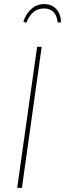

<svg xmlns="http://www.w3.org/2000/svg" viewBox="-20 -907 315 927"><path d="M106.9 -796.9 92.8 -801.8Q104.5 -839.8 130.9 -863.5Q157.2 -887.2 192.9 -887.2Q230 -887.2 252 -862.8Q273.9 -838.4 274.9 -799.8L258.8 -797.9Q251 -866.2 191.9 -866.2Q133.8 -866.2 106.9 -796.9ZM181.2 -681.2 85.9 0H63L159.2 -681.2Z"/></svg>

Font: Fira Sans Compressed Thin
Style: Italic
Weight: 100
Width: 3
Italic angle: -8°
Designer: Carrois Corporate & Edenspiekermann AG
Foundry: Carrois Corporate GbR & Edenspiekermann AG
Version: Version 4.203;PS 004.203;hotconv 1.0.88;makeotf.lib2.5.64775